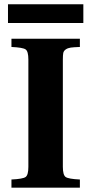

<svg xmlns="http://www.w3.org/2000/svg" viewBox="-20 -872 424 892"><path d="M33.2 0V-38.1Q86.4 -40.5 99.1 -49.8Q111.8 -59.1 111.8 -97.2V-595.2Q111.8 -633.3 99.1 -642.3Q86.4 -651.4 33.2 -653.8V-691.9H351.1V-653.8Q322.3 -652.8 308.6 -650.9Q294.9 -648.9 285.4 -642.3Q275.9 -635.7 273.9 -625.7Q272 -615.7 272 -595.2V-97.2Q272 -59.1 284.9 -49.8Q297.9 -40.5 351.1 -38.1V0ZM17.1 -765.1V-852.1H367.2V-765.1Z"/></svg>

Font: Linguistics Pro
Style: Bold
Weight: 700
Designer: Stefan Peev, Context Ltd
Foundry: Stefan Peev, Context Ltd
Version: Version 001.000